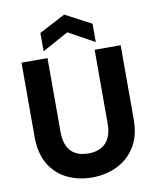

<svg xmlns="http://www.w3.org/2000/svg" viewBox="-99 -1003 892 1091"><g transform="rotate(-10 346.5 -457.5)"><path d="M344 12Q265 12 200.5 -19.5Q136 -51 98.5 -114Q61 -177 61 -273V-700H211V-272Q211 -225 226.5 -192Q242 -159 272.5 -142.5Q303 -126 346 -126Q390 -126 420.5 -142.5Q451 -159 467 -192Q483 -225 483 -272V-700H633V-273Q633 -177 593.5 -114Q554 -51 488.5 -19.5Q423 12 344 12ZM196 -742V-848L347 -927L497 -848V-742L347 -825Z"/></g></svg>

Font: DM Sans 11pt Black
Style: Regular
Weight: 900
Version: Version 4.004;gftools[0.9.30]